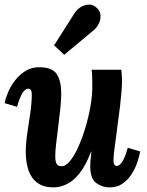

<svg xmlns="http://www.w3.org/2000/svg" viewBox="-21 -803 639 834"><path d="M211 11Q169 11 142.5 -8Q116 -27 103.5 -61.5Q91 -96 91 -143Q91 -180 97.5 -224Q104 -268 110.5 -312Q117 -356 117 -392Q117 -409 111.5 -413.5Q106 -418 101 -418Q90 -418 78 -401Q66 -384 53 -339L-1 -355Q3 -376 14.5 -403Q26 -430 45 -454.5Q64 -479 90 -495Q116 -511 150 -511Q206 -511 225.5 -481Q245 -451 245 -398Q245 -368 241 -330.5Q237 -293 232 -254Q227 -215 223 -180.5Q219 -146 219 -123Q219 -108 222 -98.5Q225 -89 231 -85Q237 -81 247 -81Q264 -81 282.5 -103Q301 -125 318 -162.5Q335 -200 349 -245.5Q363 -291 371.5 -338.5Q380 -386 380 -428Q380 -442 379.5 -465Q379 -488 377 -500H506Q508 -479 508.5 -470.5Q509 -462 509 -452Q509 -431 506.5 -401.5Q504 -372 500 -338Q496 -304 491 -270Q488 -243 484.5 -218Q481 -193 478 -171.5Q475 -150 473.5 -133.5Q472 -117 472 -108Q472 -92 476.5 -87Q481 -82 486 -82Q497 -82 509 -99Q521 -116 534 -161L588 -145Q584 -124 575 -97Q566 -70 550 -45.5Q534 -21 511 -5Q488 11 455 11Q423 11 397 -8Q371 -27 371 -80Q371 -100 373 -114Q375 -128 376 -145H375Q352 -85 325 -51Q298 -17 269 -3Q240 11 211 11ZM258 -565 214 -606 303 -746Q314 -763 331 -773Q348 -783 366 -783Q384 -783 398 -770Q414 -756 415.5 -737.5Q417 -719 408.5 -701Q400 -683 385 -671Z"/></svg>

Font: Lora Italic
Style: Italic
Weight: 400
Italic angle: -3°
Designer: Olga Karpushina, Alexei Vanyashin (Cyrillic)
Foundry: Cyreal
Version: Version 2.210; ttfautohint (v1.8.1.43-b0c9)